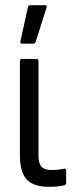

<svg xmlns="http://www.w3.org/2000/svg" viewBox="-20 -715 291 743"><path d="M170 8Q129 8 104 -5Q79 -18 68 -45Q57 -72 57 -115V-478Q57 -487 65 -487H121Q129 -487 129 -478V-113Q129 -82 141 -69.5Q153 -57 180 -57Q194 -57 205.5 -58.5Q217 -60 228 -62Q236 -64 236 -54V-7Q236 -1 229 2Q218 5 202.5 6.5Q187 8 170 8ZM65 -546Q57 -546 59 -555L88 -687Q89 -691 91 -693Q93 -695 98 -695H154Q163 -695 160 -685L118 -553Q115 -546 108 -546Z"/></svg>

Font: Sofia Sans Condensed
Style: Regular
Weight: 400
Designer: Botio Nikoltchev, Ani Petrova
Foundry: lettersoup
Version: Version 4.100